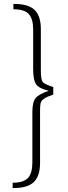

<svg xmlns="http://www.w3.org/2000/svg" viewBox="-20 -788 344 973"><path d="M48 -741V-768Q122 -769 154.5 -738.5Q187 -708 187 -640V-429Q187 -383 197.5 -371.5Q208 -360 250 -347V-309Q226 -300 218 -296.5Q210 -293 199 -284.5Q188 -276 185.5 -263.5Q183 -251 183 -231V37Q183 105 150.5 135.5Q118 166 44 165V138Q100 138 122 113.5Q144 89 144 36V-220Q144 -271 160.5 -291Q177 -311 227 -328Q179 -339 163.5 -360Q148 -381 148 -440V-639Q148 -692 126 -716.5Q104 -741 48 -741Z"/></svg>

Font: Exo 2.0 Extra Light
Style: Regular
Weight: 250
Designer: Natanael Gama
Version: Version 1.001;PS 001.001;hotconv 1.0.70;makeotf.lib2.5.58329